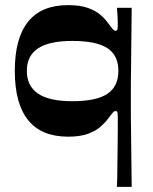

<svg xmlns="http://www.w3.org/2000/svg" viewBox="-20 -524 600 751"><path d="M495.1 207H437.3Q438 198.7 438.5 172.8Q439 147 439.3 112.1Q439.7 77.3 440.2 41.4Q440.7 5.6 440.7 -22.3Q440.7 -50.1 440.7 -60.4Q440.7 -75.7 439.7 -82.7Q438.7 -89.7 431.6 -89.7Q426.6 -89.7 420.6 -82.8Q414.6 -76 402.3 -59.3Q391.6 -44.3 372.6 -27.8Q353.6 -11.3 323.1 -0.3Q292.6 10.6 246.3 10.6Q142.2 10.6 90.1 -54Q37.9 -118.7 37.9 -246.7Q37.9 -374.7 90.1 -439.4Q142.2 -504 246.3 -504Q293.6 -504 324 -493Q354.3 -482 373 -465.9Q391.6 -449.7 402.3 -434.1Q414.6 -417.4 420.6 -410.6Q426.6 -403.7 431.6 -403.7Q438.7 -403.7 439.7 -410.9Q440.7 -418 440.7 -434Q440.7 -444.4 439.8 -460.2Q439 -476 437.3 -493.4H495.1Q494.1 -407.9 493.6 -351.2Q493.1 -294.5 492.6 -258.6Q492.1 -222.8 491.9 -200.6Q491.8 -178.5 491.8 -163.4Q491.8 -148.3 491.8 -132.3Q491.8 -116.4 491.8 -101.3Q491.8 -86.1 491.9 -64.8Q492.1 -43.5 492.6 -10.2Q493.1 23.1 493.6 75.5Q494.1 127.9 495.1 207ZM263 -128.1Q356.4 -128.1 399.7 -156.8Q443 -185.6 443 -246.7Q443 -307.8 399.7 -335.9Q356.4 -363.9 263 -363.9Q172.7 -363.9 128.9 -334.9Q85 -305.9 85 -246.7Q85 -187.5 128.9 -157.8Q172.7 -128.1 263 -128.1Z"/></svg>

Font: Ojuju ExtraLight
Style: Regular
Weight: 200
Designer: Chisaokwu Joboson, Mirko Velimirovic
Foundry: Udi Foundry
Version: Version 1.000